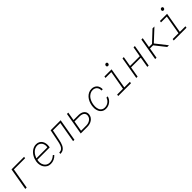

<svg xmlns="http://www.w3.org/2000/svg" viewBox="489 -2505 4305 4305"><g transform="rotate(-45 2641.0 -353.0)"><path d="M530.8 -489.7 536.6 -528.3H137.7L46.4 0H90.3L174.8 -489.7Z M849.1 9.8Q906.2 9.8 956.8 -13.2Q1007.3 -36.1 1044.9 -78.6L1018.6 -100.1Q983.9 -66.4 941.9 -46.9Q899.9 -27.3 850.6 -28.3Q806.6 -28.8 773.9 -48.6Q741.2 -68.4 722.7 -99.6Q699.7 -137.2 694.8 -179Q689.9 -220.7 700.2 -271H1091.8L1097.2 -304.2Q1103 -348.1 1095.7 -390.1Q1088.4 -432.1 1066.9 -464.8Q1045.4 -497.6 1010.3 -517.6Q975.1 -537.6 926.3 -538.1Q890.1 -538.6 857.9 -528.1Q825.7 -517.6 797.9 -499Q769.5 -480.5 746.1 -454.8Q722.7 -429.2 705.1 -399.4Q687 -370.1 675 -337.6Q663.1 -305.2 657.7 -272L653.8 -251Q647.9 -204.1 657 -158.9Q666 -113.8 688.5 -78.6Q712.9 -40 753.7 -15.4Q794.4 9.3 849.1 9.8ZM925.8 -500Q962.4 -499.5 990 -483.2Q1017.6 -466.8 1034.7 -440.9Q1051.3 -415 1057.1 -382.3Q1063 -349.6 1056.2 -315.9L1054.7 -309.1H706.5Q719.7 -344.7 739.7 -379.2Q759.8 -413.6 787.6 -440.9Q814.9 -467.3 849.6 -483.6Q884.3 -500 925.8 -500Z M1696.3 -528.3H1377.9L1330.1 -291.5Q1325.7 -270 1320.8 -243.2Q1315.9 -216.3 1309.1 -189Q1301.8 -161.1 1291.5 -134.8Q1281.2 -108.4 1266.1 -87.9Q1251 -66.9 1229.7 -53.7Q1208.5 -40.5 1179.7 -39.6H1163.1L1157.2 0H1177.2Q1213.4 -1 1240.5 -15.4Q1267.6 -29.8 1287.1 -52.7Q1307.1 -75.7 1320.8 -105.5Q1334.5 -135.3 1344.2 -167.5Q1353.5 -199.2 1359.9 -231.4Q1366.2 -263.7 1372.1 -291.5L1412.6 -489.7H1647L1562 0H1605Z M1903.3 -327.6 1938 -528.3H1896L1804.7 0H2020.5Q2058.6 -0.5 2095.7 -11Q2132.8 -21.5 2163.6 -42.5Q2193.4 -63 2214.1 -93.8Q2234.9 -124.5 2240.2 -165Q2245.6 -205.1 2233.2 -234.9Q2220.7 -264.6 2196.3 -285.2Q2172.4 -305.7 2139.2 -315.9Q2106 -326.2 2070.3 -327.1ZM1897 -289.1H2070.3Q2097.7 -288.1 2123 -280.3Q2148.4 -272.5 2167.5 -257.3Q2186 -241.7 2195.1 -218.8Q2204.1 -195.8 2198.2 -165Q2192.9 -132.8 2175.5 -109.6Q2158.2 -86.4 2133.8 -70.8Q2109.4 -54.7 2079.8 -46.6Q2050.3 -38.6 2021 -38.1H1853Z M2598.6 -28.3Q2567.9 -28.3 2544.7 -38.3Q2521.5 -48.3 2504.9 -64.9Q2488.3 -81.1 2478.3 -103.3Q2468.3 -125.5 2463.9 -150.4Q2459 -175.3 2459.2 -201.9Q2459.5 -228.5 2463.4 -253.9L2466.8 -274.4Q2474.1 -315.4 2491.7 -356.2Q2509.3 -397 2535.6 -428.7Q2562.5 -459 2599.4 -479.7Q2636.2 -500.5 2683.6 -500Q2716.3 -499.5 2741.5 -488.3Q2766.6 -477.1 2783.7 -457.5Q2800.8 -437.5 2808.8 -410.6Q2816.9 -383.8 2814.9 -352.1H2855Q2856.9 -391.6 2845.9 -425.8Q2835 -460 2813 -484.9Q2790 -509.3 2757.6 -523.7Q2725.1 -538.1 2684.6 -538.1Q2629.9 -538.6 2585.7 -516.1Q2541.5 -493.7 2508.8 -457Q2475.6 -419.9 2454.3 -372.1Q2433.1 -324.2 2424.8 -274.4L2421.4 -253.4Q2417 -223.1 2418 -192.6Q2418.9 -162.1 2426.3 -133.8Q2433.6 -103 2447.5 -76.9Q2461.4 -50.8 2483.4 -31.2Q2504.4 -12.2 2533 -1.2Q2561.5 9.8 2598.1 9.8Q2637.7 10.3 2673.8 -2.2Q2710 -14.6 2739.7 -37.6Q2769.5 -59.6 2790.8 -91.3Q2812 -123 2821.3 -161.6L2780.3 -161.1Q2771 -131.3 2753.4 -106.7Q2735.8 -82 2712.4 -64.9Q2688.5 -46.9 2659.7 -37.6Q2630.9 -28.3 2598.6 -28.3Z M3084 -528.3 3077.6 -488.8H3262.2L3183.6 -39.6H2999L2992.7 0H3397.5L3403.8 -39.6H3226.1L3310.5 -528.3ZM3275.4 -675.8Q3273.4 -658.7 3282.7 -647.9Q3292 -637.2 3309.6 -636.7Q3327.1 -636.7 3338.6 -647.9Q3350.1 -659.2 3352.1 -675.8Q3354 -693.4 3344.7 -705.1Q3335.4 -716.8 3316.9 -716.3Q3299.3 -716.3 3288.1 -704.8Q3276.9 -693.4 3275.4 -675.8Z M3958.5 0 4049.8 -528.3H4007.3L3965.3 -288.6H3657.2L3698.7 -528.3H3657.2L3565.9 0H3607.9L3650.9 -250H3959L3916.5 0Z M4350.1 -250 4547.9 0H4602.1L4390.6 -268.6L4669.4 -527.8L4608.9 -528.3L4354.5 -289.6H4257.3L4298.3 -528.3H4255.4L4164.6 0H4207.5L4250.5 -250Z M4844.7 -528.3 4838.4 -488.8H5022.9L4944.3 -39.6H4759.8L4753.4 0H5158.2L5164.6 -39.6H4986.8L5071.3 -528.3ZM5036.1 -675.8Q5034.2 -658.7 5043.5 -647.9Q5052.7 -637.2 5070.3 -636.7Q5087.9 -636.7 5099.4 -647.9Q5110.8 -659.2 5112.8 -675.8Q5114.7 -693.4 5105.5 -705.1Q5096.2 -716.8 5077.6 -716.3Q5060.1 -716.3 5048.8 -704.8Q5037.6 -693.4 5036.1 -675.8Z"/></g></svg>

Font: Roboto Mono ExtraLight
Style: Italic
Weight: 250
Italic angle: -10°
Monospace: yes
Designer: Google
Version: Version 3.000